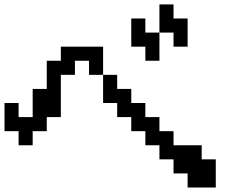

<svg xmlns="http://www.w3.org/2000/svg" viewBox="-20 -879 1040 852"><path d="M562.5 -671.9V-796.9H625V-734.4H687.5V-859.4H750V-796.9H812.5V-671.9H750V-734.4H687.5V-609.4H625V-671.9ZM0 -296.9V-421.9H62.5V-359.4H125V-484.4H187.5V-609.4H250V-671.9H437.5V-546.9H500V-484.4H562.5V-421.9H625V-359.4H687.5V-296.9H750V-234.4H875V-171.9H937.5V-46.9H812.5V-109.4H750V-171.9H687.5V-234.4H625V-296.9H562.5V-359.4H500V-421.9H437.5V-546.9H375V-609.4H312.5V-546.9H250V-359.4H187.5V-296.9H125V-234.4H62.5V-296.9Z"/></svg>

Font: KH Dot Dougenzaka 16
Style: Regular
Weight: 400
Designer: Original version for X68000 by Keitarou Hiraki (http://hp.vector.co.jp/authors/VA000874/) / TrueType conversion by Homem
Version: Version 1.00.20150527